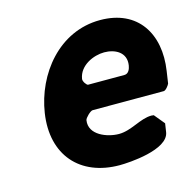

<svg xmlns="http://www.w3.org/2000/svg" viewBox="-85 -621 725 715"><g transform="rotate(-15 277.5 -263.5)"><path d="M72 -253C48 -96 139 7 292 7C328 7 480 -2 490 -67L495 -100L462 -140C462 -140 455 -141 453 -141C409 -141 368 -106 319 -106C275 -106 206 -131 215 -187C216 -195 238 -217 247 -217H521C529 -217 541 -233 544 -240L551 -287C572 -425 506 -534 360 -534C201 -534 94 -397 72 -253ZM239 -340C247 -390 303 -414 344 -414C385 -414 428 -393 420 -343C418 -331 412 -313 395 -313H255C250 -313 237 -330 239 -340Z"/></g></svg>

Font: Asimov Print
Style: CIt
Weight: 500
Designer: Google
Version: Version 2.000980: 2014